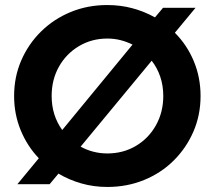

<svg xmlns="http://www.w3.org/2000/svg" viewBox="-20 -731 853 762"><path d="M406 11Q352 11 303 -3Q254 -17 212 -42L177 0H49L134 -103Q88 -151 62 -214.5Q36 -278 36 -350Q36 -426 64.5 -491.5Q93 -557 143.5 -606.5Q194 -656 261 -683.5Q328 -711 406 -711Q459 -711 506.5 -698Q554 -685 595 -662L627 -700H756L674 -601Q722 -553 749 -488.5Q776 -424 776 -350Q776 -274 747.5 -208.5Q719 -143 669 -93.5Q619 -44 551.5 -16.5Q484 11 406 11ZM227 -215 506 -554Q484 -565 459 -571.5Q434 -578 406 -578Q344 -578 293.5 -548Q243 -518 214 -466.5Q185 -415 185 -350Q185 -273 227 -215ZM406 -122Q469 -122 519.5 -152Q570 -182 599 -234Q628 -286 628 -350Q628 -391 616 -426.5Q604 -462 582 -490L300 -149Q349 -122 406 -122Z"/></svg>

Font: Red Hat Display
Style: Bold
Weight: 700
Designer: Pentagram, MCKL
Foundry: Pentagram, MCKL
Version: Version 1.023; ttfautohint (v1.8.3)